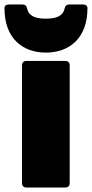

<svg xmlns="http://www.w3.org/2000/svg" viewBox="-43 -834 409 854"><path d="M55 -543V-20C55 -7 62 0 75 0H247C260 0 267 -7 267 -20V-543C267 -556 260 -563 247 -563H75C62 -563 55 -556 55 -543ZM-23 -797C-23 -664 57 -600 161 -600C265 -600 346 -664 346 -797C346 -808 339 -814 326 -814H265C253 -814 247 -808 244 -795C238 -767 215 -751 161 -751C107 -751 84 -767 78 -795C75 -808 69 -814 57 -814H-3C-16 -814 -23 -808 -23 -797Z"/></svg>

Font: Malmofest Black-Rounded
Style: Regular
Weight: 800
Designer: Jonny Pinhorn (Poppins), Kolossal
Version: Version 1.004;Glyphs 3.1.2 (3151)